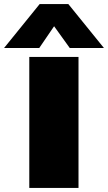

<svg xmlns="http://www.w3.org/2000/svg" viewBox="-109 -924 531 944"><path d="M-89 -688 86 -904H227L402 -688H234L157 -795L84 -688ZM35 0V-644H277V0Z"/></svg>

Font: Kanit Black
Style: Regular
Weight: 900
Designer: Katatrad Team
Foundry: CadsonDemak
Version: Version 2.000; ttfautohint (v1.8.3)